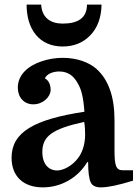

<svg xmlns="http://www.w3.org/2000/svg" viewBox="-20 -800 595 830"><path d="M356 -780C356 -723 318 -698 251 -698C199 -698 161 -723 158 -780H95C95 -672 151 -599 251 -599C299 -599 339 -615 370 -647C401 -679 418 -723 419 -780ZM30 -118C30 -38 81 10 165 10C244 10 316 -31 357 -99H361C361 -56 365 -27 372 -12C379 3 394 10 416 10C447 10 494 0 555 -19V-64H510C481 -64 475 -86 475 -151V-281C475 -382 449 -456 396 -503C365 -530 314 -550 251 -550C220 -550 190 -545 160 -535C100 -515 57 -476 57 -421C57 -380 83 -349 124 -349C165 -349 199 -380 199 -413C199 -428 193 -452 174 -461C182 -480 208 -491 236 -491C275 -491 299 -471 316 -440C331 -415 340 -384 345 -317C128 -284 30 -229 30 -118ZM226 -63C195 -63 163 -86 163 -143C163 -211 206 -243 344 -273C347 -256 348 -234 348 -218C348 -170 332 -135 317 -116C292 -83 254 -63 226 -63Z"/></svg>

Font: Domine
Style: Bold
Weight: 700
Designer: Pablo Impallari, Rodrigo Fuenzalida, Brenda Gallo
Foundry: Pablo Impallari, Rodrigo Fuenzalida, Brenda Gallo
Version: Version 2.000